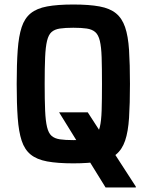

<svg xmlns="http://www.w3.org/2000/svg" viewBox="-20 -716 651 851"><path d="M448 115 242 -218H369L582 111V115ZM305 8Q235 8 189 -0.5Q143 -9 116 -31Q89 -53 76 -92.5Q63 -132 58.5 -194Q54 -256 54 -344Q54 -432 58.5 -494Q63 -556 76 -595.5Q89 -635 116 -657Q143 -679 189 -687.5Q235 -696 305 -696Q375 -696 421 -687.5Q467 -679 494 -657Q521 -635 534.5 -595.5Q548 -556 552 -494Q556 -432 556 -344Q556 -256 552 -194Q548 -132 534.5 -92.5Q521 -53 494 -31Q467 -9 421 -0.5Q375 8 305 8ZM305 -95Q341 -95 364.5 -98.5Q388 -102 402 -114Q416 -126 422.5 -153Q429 -180 430.5 -226Q432 -272 432 -344Q432 -416 430.5 -462Q429 -508 422.5 -535Q416 -562 402 -574Q388 -586 364.5 -589.5Q341 -593 305 -593Q269 -593 245.5 -589.5Q222 -586 208.5 -574Q195 -562 188.5 -535Q182 -508 180 -462Q178 -416 178 -344Q178 -272 180 -226Q182 -180 188.5 -153Q195 -126 208.5 -114Q222 -102 245.5 -98.5Q269 -95 305 -95Z"/></svg>

Font: Saira SemiCondensed SemiBold
Style: Regular
Weight: 600
Width: 4
Designer: Hector Gatti with collaboration of the Omnibus-Type team
Foundry: Omnibus-Type
Version: Version 1.101